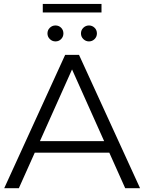

<svg xmlns="http://www.w3.org/2000/svg" viewBox="-20 -988 757 1008"><path d="M2.2 0 322.1 -700H394.8L715.3 0H637.3L343 -657.4H373.4L79 0ZM127.9 -186.6 149.8 -247H557L579.5 -186.6ZM447 -770.6Q430.2 -770.6 417.6 -782.8Q405.1 -795.1 405.1 -812.4Q405.1 -830.2 417.6 -842.3Q430.2 -854.3 447 -854.3Q464.2 -854.3 476.5 -842.3Q488.8 -830.2 488.8 -812.4Q488.8 -795.1 476.5 -782.8Q464.2 -770.6 447 -770.6ZM271.1 -770.6Q254.3 -770.6 241.7 -782.8Q229.2 -795.1 229.2 -812.4Q229.2 -830.2 241.7 -842.3Q254.3 -854.3 271.1 -854.3Q288.9 -854.3 300.9 -842.3Q312.9 -830.2 312.9 -812.4Q312.9 -795.1 300.9 -782.8Q288.9 -770.6 271.1 -770.6ZM204.6 -922.6V-967.5H512.9V-922.6Z"/></svg>

Font: Montserrat Thin
Style: Regular
Weight: 100
Designer: Julieta Ulanovsky
Foundry: Julieta Ulanovsky
Version: Version 9.000